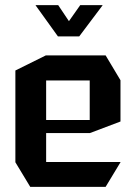

<svg xmlns="http://www.w3.org/2000/svg" viewBox="-20 -729 531 749"><path d="M98 0 40 -96V-97H450V-96L392 0ZM40 -97V-454L159 -513H160V-97ZM160 -210V-261H330V-210ZM160 -415V-513H392L450 -416V-415ZM330 -210V-415H450V-255L331 -210ZM206 -587 119 -708V-709H207L280 -600ZM207 -587 293 -709H380V-708L289 -587Z"/></svg>

Font: Foldit Medium
Style: Regular
Weight: 500
Version: Version 1.003